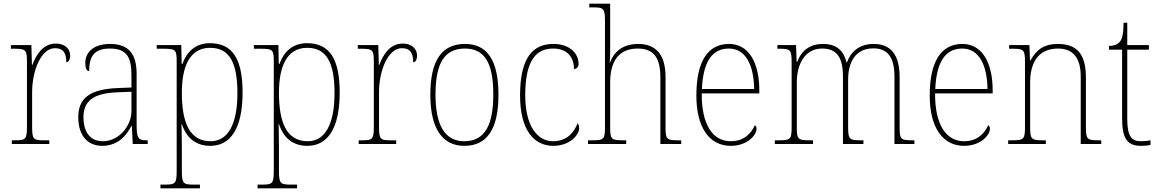

<svg xmlns="http://www.w3.org/2000/svg" viewBox="-20 -780 6276 1040"><path d="M44 0H247V-20H221C160 -20 154 -24 154 -97V-280C154 -398 203 -519 278 -519C323 -519 339 -493 339 -443C353 -443 360 -459 360 -479C360 -515 332 -544 283 -544C211 -544 176 -482 155 -428H153L150 -536H39V-516H51C121 -516 126 -512 126 -441V-97C126 -24 119 -20 59 -20H44Z M534 10C622 10 668 -51 692 -99H694L699 0H780V-20H775C727 -20 720 -33 720 -107V-379C720 -486 679 -542 576 -542C476 -542 442 -487 442 -440C442 -410 449 -395 463 -395C463 -475 490 -517 576 -517C671 -517 692 -464 692 -371V-306L617 -303C471 -297 404 -251 404 -146C404 -40 459 10 534 10ZM537 -15C462 -15 432 -74 432 -145C432 -226 477 -275 615 -280L692 -283V-178C692 -100 626 -15 537 -15Z M849 240H1063V220H1032C972 220 965 215 965 143V13C965 -50 963 -88 963 -108H965C990 -33 1040 10 1119 10C1226 10 1294 -80 1294 -279C1294 -463 1238 -546 1117 -546C1036 -546 990 -496 968 -434H964L962 -536H829V-516H862C934 -516 937 -511 937 -442V143C937 215 931 220 870 220H849ZM1121 -15C1005 -15 965 -119 965 -278C965 -422 1009 -521 1118 -521C1224 -521 1266 -439 1266 -276C1266 -111 1217 -15 1121 -15Z M1375 240H1589V220H1558C1498 220 1491 215 1491 143V13C1491 -50 1489 -88 1489 -108H1491C1516 -33 1566 10 1645 10C1752 10 1820 -80 1820 -279C1820 -463 1764 -546 1643 -546C1562 -546 1516 -496 1494 -434H1490L1488 -536H1355V-516H1388C1460 -516 1463 -511 1463 -442V143C1463 215 1457 220 1396 220H1375ZM1647 -15C1531 -15 1491 -119 1491 -278C1491 -422 1535 -521 1644 -521C1750 -521 1792 -439 1792 -276C1792 -111 1743 -15 1647 -15Z M1923 0H2126V-20H2100C2039 -20 2033 -24 2033 -97V-280C2033 -398 2082 -519 2157 -519C2202 -519 2218 -493 2218 -443C2232 -443 2239 -459 2239 -479C2239 -515 2211 -544 2162 -544C2090 -544 2055 -482 2034 -428H2032L2029 -536H1918V-516H1930C2000 -516 2005 -512 2005 -441V-97C2005 -24 1998 -20 1938 -20H1923Z M2495 10C2616 10 2680 -77 2680 -267C2680 -455 2618 -542 2499 -542C2373 -542 2311 -453 2311 -267C2311 -78 2380 10 2495 10ZM2495 -15C2387 -15 2339 -106 2339 -267C2339 -433 2384 -517 2498 -517C2607 -517 2652 -437 2652 -267C2652 -111 2611 -15 2495 -15Z M2977 10C3067 10 3117 -50 3117 -85C3117 -98 3114 -106 3109 -113C3089 -62 3052 -16 2977 -15C2891 -14 2825 -97 2825 -264C2825 -456 2886 -517 2976 -517C3054 -517 3089 -469 3089 -406C3102 -407 3114 -416 3114 -434C3114 -492 3064 -542 2978 -542C2872 -542 2797 -476 2797 -263C2797 -70 2876 10 2977 10Z M3165 0H3372V-20H3358C3290 -20 3285 -25 3285 -95V-334C3285 -460 3342 -517 3434 -517C3522 -517 3557 -466 3557 -361V0H3670V-20H3656C3589 -20 3585 -26 3585 -94V-363C3585 -486 3531 -542 3437 -542C3345 -542 3302 -491 3284 -441H3282C3284 -455 3285 -472 3285 -487V-760H3172V-740H3194C3250 -740 3257 -734 3257 -663V-95C3257 -25 3252 -20 3184 -20H3165Z M3938 10C4029 10 4078 -49 4078 -82C4078 -93 4074 -98 4069 -102C4048 -55 4008 -15 3938 -15C3843 -15 3780 -101 3781 -274H4093V-290C4093 -447 4032 -542 3929 -542C3816 -542 3752 -451 3752 -262C3752 -87 3824 10 3938 10ZM4065 -298H3782C3788 -432 3829 -517 3928 -517C4019 -517 4063 -428 4065 -298Z M4177 0H4384V-20H4371C4300 -20 4296 -25 4296 -95V-334C4296 -431 4339 -517 4433 -517C4515 -517 4546 -466 4546 -365V0H4657V-20H4647C4579 -20 4574 -25 4574 -95V-349C4574 -442 4613 -518 4711 -518C4793 -518 4825 -463 4825 -365V0H4933V-20H4926C4858 -20 4853 -24 4853 -93V-362C4853 -480 4808 -542 4712 -542C4636 -542 4589 -501 4568 -443H4565C4551 -500 4517 -542 4438 -542C4372 -542 4323 -511 4299 -446H4295L4292 -536H4191V-516H4203C4263 -516 4268 -510 4268 -438V-95C4268 -25 4264 -20 4195 -20H4177Z M5202 10C5293 10 5342 -49 5342 -82C5342 -93 5338 -98 5333 -102C5312 -55 5272 -15 5202 -15C5107 -15 5044 -101 5045 -274H5357V-290C5357 -447 5296 -542 5193 -542C5080 -542 5016 -451 5016 -262C5016 -87 5088 10 5202 10ZM5329 -298H5046C5052 -432 5093 -517 5192 -517C5283 -517 5327 -428 5329 -298Z M5441 0H5645V-20H5633C5565 -20 5560 -25 5560 -95V-334C5560 -439 5603 -517 5711 -517C5801 -517 5834 -455 5834 -365V0H5945V-20H5934C5867 -20 5862 -25 5862 -95V-359C5862 -483 5817 -542 5710 -542C5640 -542 5597 -516 5562 -453H5559L5556 -536H5446V-516H5465C5526 -516 5532 -511 5532 -442V-95C5532 -25 5527 -20 5459 -20H5441Z M6160 10C6176 10 6193 9 6212 5V-20C6192 -16 6179 -15 6159 -15C6108 -15 6086 -44 6086 -135V-511H6203V-536H6086V-657H6066C6066 -599 6059 -567 6044 -552C6033 -539 6013 -531 5987 -531V-511H6058V-141C6058 -29 6086 10 6160 10Z"/></svg>

Font: Noto Serif SemiCondensed Thin
Style: Regular
Weight: 100
Width: 4
Designer: Monotype Design Team
Foundry: Monotype Imaging Inc.
Version: Version 2.015